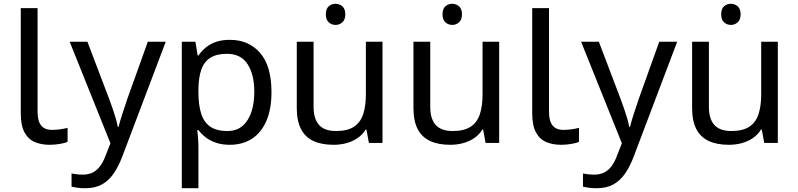

<svg xmlns="http://www.w3.org/2000/svg" viewBox="-20 -757 4225 1017"><path d="M243 10Q199 10 164.5 -4.5Q130 -19 110 -55.5Q90 -92 90 -157V-714H179V-165Q179 -117 197.5 -93Q216 -69 256 -69Q278 -69 301.5 -72.5Q325 -76 338 -80V-6Q324 1 296.5 5.5Q269 10 243 10Z M349 -536H443L559 -231Q569 -204 577.5 -179Q586 -154 593 -130.5Q600 -107 604 -85H608Q614 -110 627 -150.5Q640 -191 654 -232L763 -536H858L627 74Q608 124 582.5 161.5Q557 199 520.5 219.5Q484 240 432 240Q408 240 390 237.5Q372 235 359 232V162Q370 164 385.5 166Q401 168 418 168Q449 168 471.5 156.5Q494 145 510 123.5Q526 102 537 73L565 2Z M1198 -546Q1297 -546 1357.5 -477Q1418 -408 1418 -269Q1418 -178 1390.5 -115.5Q1363 -53 1313.5 -21.5Q1264 10 1197 10Q1156 10 1124 -1Q1092 -12 1069.5 -29.5Q1047 -47 1031 -68H1025Q1027 -51 1029 -25Q1031 1 1031 20V240H943V-536H1015L1027 -463H1031Q1047 -486 1069.5 -505Q1092 -524 1123.5 -535Q1155 -546 1198 -546ZM1182 -472Q1128 -472 1095 -451.5Q1062 -431 1047 -390Q1032 -349 1031 -286V-269Q1031 -203 1045 -157Q1059 -111 1092.5 -87Q1126 -63 1184 -63Q1233 -63 1264.5 -90Q1296 -117 1311.5 -163.5Q1327 -210 1327 -270Q1327 -362 1291.5 -417Q1256 -472 1182 -472Z M1758 -737Q1778 -737 1793.5 -723.5Q1809 -710 1809 -681Q1809 -653 1793.5 -639Q1778 -625 1758 -625Q1736 -625 1721 -639Q1706 -653 1706 -681Q1706 -710 1721 -723.5Q1736 -737 1758 -737ZM2006 -536V0H1934L1921 -71H1917Q1900 -43 1873 -25Q1846 -7 1814 1.5Q1782 10 1747 10Q1683 10 1639.5 -10.5Q1596 -31 1574 -74Q1552 -117 1552 -185V-536H1641V-191Q1641 -127 1670 -95Q1699 -63 1760 -63Q1820 -63 1854.5 -85.5Q1889 -108 1903.5 -151.5Q1918 -195 1918 -257V-536Z M2376 -737Q2396 -737 2411.5 -723.5Q2427 -710 2427 -681Q2427 -653 2411.5 -639Q2396 -625 2376 -625Q2354 -625 2339 -639Q2324 -653 2324 -681Q2324 -710 2339 -723.5Q2354 -737 2376 -737ZM2624 -536V0H2552L2539 -71H2535Q2518 -43 2491 -25Q2464 -7 2432 1.5Q2400 10 2365 10Q2301 10 2257.5 -10.5Q2214 -31 2192 -74Q2170 -117 2170 -185V-536H2259V-191Q2259 -127 2288 -95Q2317 -63 2378 -63Q2438 -63 2472.5 -85.5Q2507 -108 2521.5 -151.5Q2536 -195 2536 -257V-536Z M2952 10Q2908 10 2873.5 -4.5Q2839 -19 2819 -55.5Q2799 -92 2799 -157V-714H2888V-165Q2888 -117 2906.5 -93Q2925 -69 2965 -69Q2987 -69 3010.5 -72.5Q3034 -76 3047 -80V-6Q3033 1 3005.5 5.5Q2978 10 2952 10Z M3058 -536H3152L3268 -231Q3278 -204 3286.5 -179Q3295 -154 3302 -130.5Q3309 -107 3313 -85H3317Q3323 -110 3336 -150.5Q3349 -191 3363 -232L3472 -536H3567L3336 74Q3317 124 3291.5 161.5Q3266 199 3229.5 219.5Q3193 240 3141 240Q3117 240 3099 237.5Q3081 235 3068 232V162Q3079 164 3094.5 166Q3110 168 3127 168Q3158 168 3180.5 156.5Q3203 145 3219 123.5Q3235 102 3246 73L3274 2Z M3852 -737Q3872 -737 3887.5 -723.5Q3903 -710 3903 -681Q3903 -653 3887.5 -639Q3872 -625 3852 -625Q3830 -625 3815 -639Q3800 -653 3800 -681Q3800 -710 3815 -723.5Q3830 -737 3852 -737ZM4100 -536V0H4028L4015 -71H4011Q3994 -43 3967 -25Q3940 -7 3908 1.5Q3876 10 3841 10Q3777 10 3733.5 -10.5Q3690 -31 3668 -74Q3646 -117 3646 -185V-536H3735V-191Q3735 -127 3764 -95Q3793 -63 3854 -63Q3914 -63 3948.5 -85.5Q3983 -108 3997.5 -151.5Q4012 -195 4012 -257V-536Z"/></svg>

Font: hexuhindi05
Style: Book
Weight: 400
Designer: Jelle Bosma - Monotype Design Team
Foundry: Monotype Imaging Inc.
Version: Version 2.003